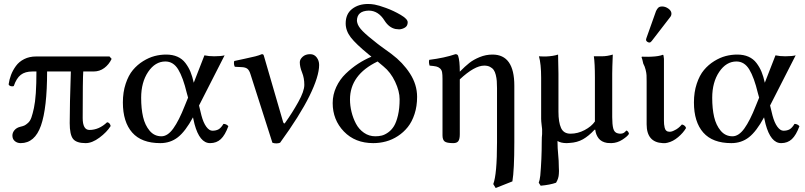

<svg xmlns="http://www.w3.org/2000/svg" viewBox="-20 -717 4090 975"><path d="M536.1 -430.2 546.9 -418Q533.2 -389.2 509.5 -371.6Q485.8 -354 455.1 -354H402.8Q399.9 -317.9 399.9 -118.2Q399.9 -57.1 434.1 -57.1Q482.9 -57.1 523.9 -96.2Q537.6 -94.7 542 -77.1Q522.5 -45.9 485.1 -18.1Q447.8 9.8 415 9.8Q367.7 9.8 350.8 -12Q334 -33.7 334 -91.8Q334 -183.6 339.8 -354H219.2Q219.2 -168.5 188 -79.3Q156.7 9.8 85 9.8Q67.4 9.8 55.2 -0.5Q43 -10.7 43 -28.8Q43 -43.5 53.7 -56.2Q64.5 -68.8 83 -73.2Q96.2 -76.2 103.8 -79.6Q111.3 -83 122.3 -92.8Q133.3 -102.5 139.6 -120.8Q146 -139.2 152.3 -168.5Q158.7 -197.8 161.9 -244.6Q165 -291.5 165 -354H145Q107.4 -354 85.4 -336.9Q63.5 -319.8 49.8 -279.8Q41.5 -276.9 33.2 -280Q24.9 -283.2 23.9 -289.1Q27.3 -313.5 36.1 -336.7Q44.9 -359.9 60.8 -381.8Q76.7 -403.8 103 -417Q129.4 -430.2 163.1 -430.2Z M696.8 -220.2Q696.8 -165.5 706.5 -123.3Q716.3 -81.1 740 -53Q763.7 -24.9 799.8 -24.9Q831.5 -24.9 860.1 -64.7Q888.7 -104.5 918 -179.2L935.1 -221.2L928.7 -244.1Q909.7 -323.7 885 -364.3Q860.4 -404.8 819.8 -404.8Q768.1 -404.8 732.4 -352.1Q696.8 -299.3 696.8 -220.2ZM604 -196.8Q604 -249 618.2 -291.7Q632.3 -334.5 654.8 -361.3Q677.2 -388.2 706.8 -406.5Q736.3 -424.8 765.4 -432.4Q794.4 -439.9 823.7 -439.9Q856.4 -439.9 881.1 -429Q905.8 -418 921.6 -397Q937.5 -376 947.3 -352.3Q957 -328.6 963.9 -296.9L1018.1 -436Q1039.6 -431.2 1067.9 -431.2Q1102.5 -431.2 1120.6 -436L990.7 -181.2L1002.9 -130.9Q1012.7 -93.8 1027.6 -73.5Q1042.5 -53.2 1058.6 -53.2Q1077.1 -53.2 1089.8 -60.3Q1102.5 -67.4 1114.7 -87.9Q1129.4 -87.9 1139.6 -76.2Q1123 -30.8 1101.3 -10.5Q1079.6 9.8 1046.9 9.8Q993.7 9.8 967.8 -86.9L960 -121.1Q921.4 -49.8 883.3 -20Q845.2 9.8 793.9 9.8Q698.7 9.8 651.4 -43.9Q604 -97.7 604 -196.8Z M1252.4 -338.9Q1246.1 -359.9 1236.6 -367.4Q1227.1 -375 1209.5 -376L1172.4 -377.9Q1165.5 -391.6 1169.4 -407.2Q1188.5 -411.6 1222.7 -418.7Q1256.8 -425.8 1276.6 -430.9Q1296.4 -436 1309.6 -441.9Q1314.9 -441.9 1317.1 -439.7Q1319.3 -437.5 1321.3 -429.2L1417.5 -98.1Q1422.4 -83.5 1429.2 -95.2Q1463.9 -143.6 1494.6 -198.7Q1525.4 -253.9 1525.4 -286.1Q1525.4 -320.8 1513.9 -349.1Q1502.4 -377.4 1502.4 -400.9Q1502.4 -415.5 1516.8 -428.7Q1531.2 -441.9 1555.2 -441.9Q1575.7 -441.9 1588.1 -425.5Q1600.6 -409.2 1600.6 -387.2Q1600.6 -329.6 1551.5 -229.7Q1502.4 -129.9 1402.3 7.8Q1393.6 11.2 1383.3 11.2Q1372.1 11.2 1363.3 7.8Z M1927.2 -379.9 1897.5 -404.8Q1757.3 -337.4 1757.3 -211.9Q1757.3 -180.7 1765.1 -148.7Q1772.9 -116.7 1787.8 -88.6Q1802.7 -60.5 1828.4 -42.7Q1854 -24.9 1886.2 -24.9Q1903.3 -24.9 1918.5 -28.6Q1933.6 -32.2 1950.9 -44.4Q1968.3 -56.6 1980.5 -76.4Q1992.7 -96.2 2001 -131.3Q2009.3 -166.5 2009.3 -212.9Q2009.3 -253.4 1986.6 -301.8Q1963.9 -350.1 1927.2 -379.9ZM1866.2 -429.2 1851.6 -440.9Q1787.1 -493.7 1761.2 -527.3Q1735.4 -561 1735.4 -598.1Q1735.4 -646 1767.8 -671.4Q1800.3 -696.8 1849.1 -696.8Q1865.7 -696.8 1882.3 -693.8Q1902.3 -690.4 1940.4 -676.5Q1978.5 -662.6 2014.4 -641.6Q2050.3 -620.6 2050.3 -604Q2050.3 -585.4 2036.6 -577.1Q2022.9 -568.8 2007.3 -567.9Q2000 -567.9 1988.3 -569.8Q1955.6 -576.7 1933.1 -611.8Q1901.4 -663.1 1852.5 -663.1Q1792.5 -661.6 1792.5 -610.8Q1792.5 -606.9 1794.4 -601.1Q1798.8 -582 1822.3 -558.3Q1845.7 -534.7 1895.5 -496.1Q1897.9 -494.1 1902.8 -490.5Q1907.7 -486.8 1910.2 -484.9Q1934.6 -466.8 1969.2 -441.9Q2025.4 -399.9 2061.8 -343.8Q2098.1 -287.6 2098.1 -225.1Q2098.1 -177.7 2085.2 -138.2Q2072.3 -98.6 2050.8 -71.8Q2029.3 -44.9 2000.5 -26.1Q1971.7 -7.3 1940.2 1.2Q1908.7 9.8 1875.5 9.8Q1783.2 9.8 1726.3 -49.3Q1669.4 -108.4 1669.4 -193.8Q1669.4 -236.3 1687.5 -275.1Q1705.6 -314 1735.8 -343Q1766.1 -372.1 1798.3 -393.1Q1830.6 -414.1 1866.2 -429.2Z M2227.1 -29.8V-315.9Q2227.1 -338.4 2224.9 -350.3Q2222.7 -362.3 2214.4 -369.6Q2206.1 -377 2195.3 -379.4Q2184.6 -381.8 2161.6 -383.8Q2156.2 -400.4 2159.7 -413.1Q2237.3 -422.9 2293 -441.9Q2303.7 -441.9 2306.6 -433.1Q2314.9 -408.7 2314.9 -353Q2341.8 -380.4 2363.5 -397.5Q2385.3 -414.6 2416.3 -427.2Q2447.3 -439.9 2481 -439.9Q2591.8 -439.9 2591.8 -282.2V4.9Q2591.8 147 2582 204.1L2497.1 237.8L2484.9 217.8Q2503.9 168.5 2503.9 4.9V-269Q2503.9 -290.5 2502.7 -305.7Q2501.5 -320.8 2497.6 -336.7Q2493.7 -352.5 2486.8 -362.1Q2480 -371.6 2468 -377.7Q2456.1 -383.8 2439 -383.8Q2389.6 -383.8 2314.9 -314V-35.2Q2314.9 -10.7 2307.6 -0.5Q2300.3 9.8 2281.7 9.8Q2248.5 9.8 2237.8 1.2Q2227.1 -7.3 2227.1 -29.8Z M3002.9 -58.1H2999Q2969.7 -26.4 2940.4 -9.8Q2911.1 6.8 2873 8.8Q2868.2 9.8 2857.9 9.8Q2828.6 9.8 2811 -1Q2811 22.9 2812 36.1Q2813 55.2 2816.9 99.1Q2816.9 105.5 2817.4 117.2Q2817.9 128.9 2817.9 134.8Q2819.3 151.4 2817.9 166Q2816.9 189.5 2803.7 210.9Q2773.4 221.7 2725.6 226.1L2715.8 210.9Q2720.7 199.2 2723.6 174.8Q2731 90.8 2731 4.9Q2731 -22.9 2732.9 -36.1V-61Q2732.9 -61.5 2730.5 -82Q2728 -102.5 2728 -113.8V-127.9V-321.8Q2728 -392.6 2716.8 -431.2Q2723.6 -430.2 2752.9 -430.2Q2788.6 -431.6 2814 -439.9Q2815.9 -375 2815.9 -342.8V-149.9Q2815.9 -96.2 2829.1 -67.1Q2842.3 -38.1 2877 -38.1Q2914.1 -38.1 2948.7 -56.4Q2983.4 -74.7 3001 -100.1V-323.2Q3001 -395.5 2995.6 -431.2H3036.6Q3063 -431.2 3091.8 -439.9Q3091.8 -438 3091.1 -420.4Q3090.3 -402.8 3089.6 -379.9Q3088.9 -356.9 3088.9 -342.8V-122.1Q3088.9 -85 3094.2 -64.5Q3099.6 -43.9 3116.7 -40Q3124.5 -38.1 3129.9 -38.1Q3139.6 -38.1 3146 -41.5Q3152.3 -44.9 3156 -49.3Q3159.7 -53.7 3161.6 -54.2Q3166 -52.7 3169.9 -47.4Q3173.8 -42 3173.8 -37.1Q3167.5 -25.4 3141.1 -8.1Q3114.7 9.3 3084 9.8Q3080.6 9.8 3073.2 9.3Q3065.9 8.8 3063 8.8Q3033.7 3.9 3019.5 -14.9Q3005.4 -33.7 3002.9 -58.1Z M3351.6 -104Q3351.6 -93.3 3352.3 -86.2Q3353 -79.1 3355.2 -68.8Q3357.4 -58.6 3363.8 -53.2Q3370.1 -47.9 3379.9 -47.9Q3392.1 -47.9 3404.8 -55.2Q3424.3 -63.5 3442.9 -85Q3460 -80.6 3463.9 -66.9Q3449.2 -42 3423.3 -20.3Q3397.5 1.5 3369.6 7.8Q3357.9 11.2 3345.7 9.8Q3263.7 5.9 3263.7 -85.9V-301.8Q3263.7 -323.2 3263.2 -334.7Q3262.7 -346.2 3258.5 -363Q3254.4 -379.9 3246.6 -394Q3242.2 -415.5 3237.8 -426.8L3239.7 -429.2Q3241.7 -429.2 3252 -429Q3262.2 -428.7 3271.7 -428.7Q3281.2 -428.7 3287.6 -429.2Q3325.7 -430.7 3346.7 -439Q3350.1 -439 3351.6 -418V-301.8ZM3342.8 -684.1Q3358.9 -684.1 3374.3 -673.1Q3389.6 -662.1 3389.6 -647.9Q3389.6 -638.2 3383.8 -630.9L3289.6 -508.8Q3283.7 -501 3277.8 -501Q3272 -501 3266.4 -505.1Q3260.7 -509.3 3260.7 -514.2Q3260.7 -518.1 3262.7 -523.9L3311.5 -661.1Q3317.4 -673.3 3323.7 -678.7Q3330.1 -684.1 3342.8 -684.1Z M3596.7 -220.2Q3596.7 -165.5 3606.4 -123.3Q3616.2 -81.1 3639.9 -53Q3663.6 -24.9 3699.7 -24.9Q3731.4 -24.9 3760 -64.7Q3788.6 -104.5 3817.9 -179.2L3835 -221.2L3828.6 -244.1Q3809.6 -323.7 3784.9 -364.3Q3760.3 -404.8 3719.7 -404.8Q3668 -404.8 3632.3 -352.1Q3596.7 -299.3 3596.7 -220.2ZM3503.9 -196.8Q3503.9 -249 3518.1 -291.7Q3532.2 -334.5 3554.7 -361.3Q3577.1 -388.2 3606.7 -406.5Q3636.2 -424.8 3665.3 -432.4Q3694.3 -439.9 3723.6 -439.9Q3756.3 -439.9 3781 -429Q3805.7 -418 3821.5 -397Q3837.4 -376 3847.2 -352.3Q3856.9 -328.6 3863.8 -296.9L3918 -436Q3939.5 -431.2 3967.8 -431.2Q4002.4 -431.2 4020.5 -436L3890.6 -181.2L3902.8 -130.9Q3912.6 -93.8 3927.5 -73.5Q3942.4 -53.2 3958.5 -53.2Q3977.1 -53.2 3989.7 -60.3Q4002.4 -67.4 4014.6 -87.9Q4029.3 -87.9 4039.6 -76.2Q4022.9 -30.8 4001.2 -10.5Q3979.5 9.8 3946.8 9.8Q3893.6 9.8 3867.7 -86.9L3859.9 -121.1Q3821.3 -49.8 3783.2 -20Q3745.1 9.8 3693.8 9.8Q3598.6 9.8 3551.3 -43.9Q3503.9 -97.7 3503.9 -196.8Z"/></svg>

Font: Common Serif News
Style: Regular
Weight: 450
Designer: Philipp H. Poll, Khaled Hosny
Foundry: Stefan Peev, Context Ltd.
Version: Version 1.026